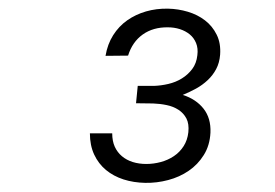

<svg xmlns="http://www.w3.org/2000/svg" viewBox="-20 -736 627 437"><path d="M293.5 -540.5H330.1Q346.2 -541 363 -544.9Q379.9 -548.8 393.8 -557.4Q407.7 -565.9 417.5 -578.9Q427.2 -591.8 429.2 -610.4Q431.2 -626 426.3 -637.9Q421.4 -649.9 411.9 -657.7Q402.3 -665.5 389.4 -669.7Q376.5 -673.8 362.3 -673.8Q328.6 -674.3 304.9 -657.5Q281.2 -640.6 271.5 -609.4L220.2 -608.9Q224.6 -635.3 237.5 -655.8Q250.5 -676.3 269.5 -689.7Q288.6 -703.1 312.3 -710Q335.9 -716.8 362.3 -716.3Q385.7 -715.8 407.7 -709.2Q429.7 -702.6 446.5 -689.7Q463.4 -676.8 473.1 -657.2Q482.9 -637.7 481 -611.3Q479.5 -592.8 471.9 -578.6Q464.4 -564.5 452.6 -553.5Q440.9 -542.5 426.3 -534.4Q411.6 -526.4 396 -520Q426.3 -510.3 443.4 -488.5Q460.4 -466.8 459 -434.1Q457.5 -404.8 443.8 -383.1Q430.2 -361.3 409.4 -347.2Q388.7 -333 362.8 -326.2Q336.9 -319.3 310.5 -319.8Q284.2 -320.3 261.2 -327.6Q238.3 -335 221.2 -349.1Q204.1 -363.3 194.3 -384.3Q184.6 -405.3 184.6 -432.6H235.4Q235.4 -415 241.2 -402.1Q247.1 -389.2 257.6 -380.4Q268.1 -371.6 282.2 -367.2Q296.4 -362.8 313 -362.8Q329.6 -362.8 345.9 -367.2Q362.3 -371.6 375.7 -380.6Q389.2 -389.6 397.9 -403.3Q406.7 -417 408.7 -435.1Q410.6 -454.1 404.3 -466.3Q397.9 -478.5 386.2 -486.1Q374.5 -493.7 359.4 -496.8Q344.2 -500 328.6 -500.5L289.6 -501Z"/></svg>

Font: TypoPRO Roboto Mono
Style: Italic
Weight: 300
Designer: Google
Version: Version 2.000986; 2015; ttfautohint (v1.3)